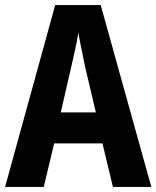

<svg xmlns="http://www.w3.org/2000/svg" viewBox="-20 -735 615 755"><path d="M424 0H575L376 -715H197L0 0H152L193 -171H383ZM314 -475 357 -293H219L261 -476C270 -515 283 -571 288 -607C294 -570 306 -518 314 -475Z"/></svg>

Font: Noto Sans Myanmar Condensed
Style: Bold
Weight: 700
Width: 3
Designer: Monotype Design Team
Foundry: Monotype Imaging Inc.
Version: Version 2.107